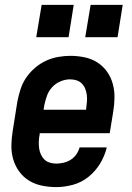

<svg xmlns="http://www.w3.org/2000/svg" viewBox="-20 -756 540 784"><path d="M210 8Q180 8 151 2Q122 -4 98.5 -18.5Q75 -33 58.5 -55.5Q42 -78 34 -105.5Q26 -133 26.5 -162.5Q27 -192 32 -222L51 -342Q56 -367 64 -392Q72 -417 87 -439Q102 -461 123 -479Q144 -497 168 -508Q192 -519 217.5 -523.5Q243 -528 267 -528Q297 -528 325.5 -522Q354 -516 377.5 -501Q401 -486 417 -463.5Q433 -441 440.5 -413.5Q448 -386 447.5 -356.5Q447 -327 442 -298L428 -212H142V-207Q139 -193 138.5 -179Q138 -165 139.5 -152Q141 -139 146.5 -126.5Q152 -114 161 -105Q170 -96 183 -92Q196 -88 210 -88Q224 -88 239.5 -91.5Q255 -95 268.5 -103.5Q282 -112 291.5 -125.5Q301 -139 305 -154H416Q408 -120 389 -88.5Q370 -57 341.5 -34Q313 -11 278 -1.5Q243 8 210 8ZM158 -308H331L332 -313Q334 -327 335 -341Q336 -355 334.5 -368Q333 -381 328 -393.5Q323 -406 314 -415Q305 -424 292.5 -428Q280 -432 266 -432Q247 -432 227.5 -424Q208 -416 193.5 -400.5Q179 -385 172 -365.5Q165 -346 161 -327ZM460 -604H328L350 -736H481ZM260 -604H128L150 -736H281Z"/></svg>

Font: Iosevka SS04 Oblique
Style: Bold
Weight: 700
Italic angle: -9°
Monospace: yes
Designer: Belleve Invis
Foundry: Belleve Invis
Version: Version 19.0.0; ttfautohint (v1.8.4)